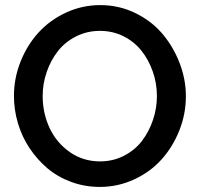

<svg xmlns="http://www.w3.org/2000/svg" viewBox="-20 -735 792 760"><path d="M35.2 -355Q35.2 -425.3 61.3 -491Q87.4 -556.6 132.3 -606Q177.2 -655.3 241.2 -685.1Q305.2 -714.8 377 -714.8Q450.7 -714.8 515.1 -683.6Q579.6 -652.3 622.8 -601.3Q666 -550.3 690.9 -485.6Q715.8 -420.9 715.8 -354Q715.8 -283.7 689.7 -218.3Q663.6 -152.8 619.1 -103.5Q574.7 -54.2 510.7 -24.7Q446.8 4.9 375 4.9Q315.4 4.9 261.7 -14.9Q208 -34.7 167.2 -69.3Q126.5 -104 96.4 -149.4Q66.4 -194.8 50.8 -247.8Q35.2 -300.8 35.2 -355ZM376 -96.2Q427.7 -96.2 471.2 -118.7Q514.6 -141.1 542.5 -178Q570.3 -214.8 585.7 -260.7Q601.1 -306.6 601.1 -355Q601.1 -405.3 584.7 -451.9Q568.4 -498.5 539.8 -534.4Q511.2 -570.3 468.5 -591.6Q425.8 -612.8 376 -612.8Q324.2 -612.8 280.5 -590.6Q236.8 -568.4 208.5 -531.7Q180.2 -495.1 164.6 -449.2Q148.9 -403.3 148.9 -355Q148.9 -287.6 176 -229Q203.1 -170.4 255.9 -133.3Q308.6 -96.2 376 -96.2Z"/></svg>

Font: Rawline SemiBold
Style: Regular
Weight: 600
Designer: Matt McInerney, Pablo Impallari, Rodrigo Fuenzalida
Foundry: Matt McInerney, Pablo Impallari, Rodrigo Fuenzalida
Version: Version 4.020;PS 004.020;hotconv 1.0.88;makeotf.lib2.5.64775